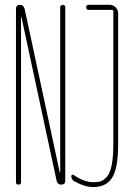

<svg xmlns="http://www.w3.org/2000/svg" viewBox="-20 -750 540 780"><path d="M280.3 -14.6Q270.5 -20.5 269.5 -34.2Q269.5 -38.1 272.9 -39.6Q276.4 -41 279.3 -39.1Q321.3 -9.8 359.4 -9.8Q377.9 -9.8 390.6 -14.2Q403.3 -18.6 415.5 -33.2Q427.7 -47.9 434.1 -81.1Q440.4 -114.3 440.4 -165V-705.1Q440.4 -710 434.6 -710H339.8Q330.1 -710 330.1 -720.2Q330.1 -730.5 339.8 -730.5H424.8Q439.5 -730.5 449.7 -720.2Q460 -710 460 -695.3V-165Q460 -67.4 436 -28.8Q412.1 9.8 359.4 9.8Q325.2 10.7 280.3 -14.6ZM44.9 -9.8V-713.9Q44.9 -729.5 60.5 -730.5Q75.2 -730.5 80.1 -713.9L222.7 -49.8Q222.7 -48.8 223.6 -48.8Q224.6 -48.8 224.6 -49.8V-719.7Q224.6 -729.5 234.9 -730Q245.1 -730.5 245.1 -719.7V-15.6Q245.1 0 228.5 0Q213.9 0 210 -15.6L67.4 -679.7Q67.4 -680.7 66.4 -680.7Q65.4 -680.7 65.4 -679.7V-9.8Q65.4 0 55.2 0Q44.9 0 44.9 -9.8Z"/></svg>

Font: Rounded Mgen+ 1m thin
Style: Regular
Weight: 100
Designer: [Source Han Sans]
Ryoko NISHIZUKA  (kana & ideographs); Paul D. Hunt (Latin, Greek & Cyrillic); Wenlong ZHANG  (bopomofo
Version: Version 1.059.20150602